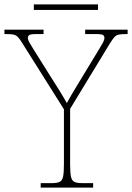

<svg xmlns="http://www.w3.org/2000/svg" viewBox="-31 -848 597 868"><path d="M153 0V-20H202Q227 -20 239 -26Q251 -32 254.5 -51Q258 -70 258 -108V-354L71 -651Q59 -671 50.5 -680Q42 -689 31 -691.5Q20 -694 -2 -694H-11V-714H166V-694H133Q108 -694 101.5 -689.5Q95 -685 95 -677Q95 -668 101.5 -656.5Q108 -645 118 -629L197 -503Q217 -472 236 -441.5Q255 -411 271 -382Q279 -397 292.5 -420Q306 -443 325 -474L419 -629Q429 -645 435 -656.5Q441 -668 441 -677Q441 -685 435 -689.5Q429 -694 403 -694H354V-714H546V-694H538Q517 -694 505.5 -691.5Q494 -689 486 -680Q478 -671 466 -652L286 -356V-108Q286 -70 289.5 -51Q293 -32 305 -26Q317 -20 342 -20H390V0ZM122 -803V-828H412V-803Z"/></svg>

Font: Noto Serif Thin
Style: Regular
Weight: 100
Designer: Monotype Design Team
Foundry: Monotype Imaging Inc.
Version: Version 2.015